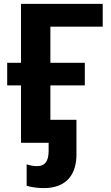

<svg xmlns="http://www.w3.org/2000/svg" viewBox="-20 -734 569 987"><path d="M373 60V-118H239V-295H416V-411H239V-597H508V-714H88V-411H17V-295H88V0H230V42C230 103 204 120 171 120C151 120 137 117 117 111V221C138 228 175 233 205 233C326 233 373 158 373 60Z"/></svg>

Font: Noto Sans Display
Style: Bold
Weight: 700
Designer: Monotype Design Team
Foundry: Monotype Imaging Inc.
Version: Version 1.900